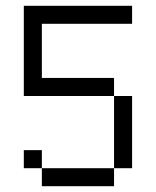

<svg xmlns="http://www.w3.org/2000/svg" viewBox="-20 -645 540 665"><path d="M437.5 -562.5V-625H62.5V-312.5H375Q375 -312.5 375 -62.5H125V0H375V-62.5H437.5Q437.5 -62.5 437.5 -312.5H375V-375H125V-562.5ZM125 -62.5V-125H62.5V-62.5Z"/></svg>

Font: Unifont
Style: Medium
Weight: 500
Version: Version 9.0.06